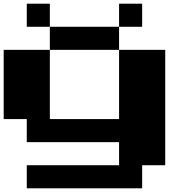

<svg xmlns="http://www.w3.org/2000/svg" viewBox="-20 -1020 1040 1040"><path d="M125 -937.5V-1000H187.5H250V-937.5V-875H437.5H625V-937.5V-1000H687.5H750V-937.5V-875H687.5H625V-812.5V-750H750H875V-437.5V-125H812.5H750V-62.5V0H437.5H125V-62.5V-125H375H625V-187.5V-250H375H125V-312.5V-375H62.5H0V-562.5V-750H125H250V-812.5V-875H187.5H125ZM625 -562.5V-750H437.5H250V-562.5V-375H437.5H625Z"/></svg>

Font: Press Start 2P
Style: Regular
Weight: 500
Monospace: yes
Version: Version 2.14